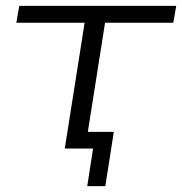

<svg xmlns="http://www.w3.org/2000/svg" viewBox="-20 -509 624 658"><path d="M279 129 299 0H202L270 -431H36L46 -489H584L574 -431H340L281 -57H370L341 129Z"/></svg>

Font: Nunito Sans 10pt Expanded Light
Style: Italic
Weight: 300
Width: 7
Italic angle: -9°
Designer: Vernon Adams
Foundry: Vernon Adams
Version: Version 3.101;gftools[0.9.27]